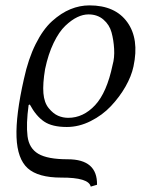

<svg xmlns="http://www.w3.org/2000/svg" viewBox="-20 -462 526 717"><path d="M478.5 -213.9Q470.7 -177.2 448.5 -138.4Q426.3 -99.6 394.3 -65.7Q362.3 -31.7 318.6 -9.8Q274.9 12.2 229.5 12.2Q174.8 12.2 144.8 -8.1Q114.7 -28.3 91.3 -71.8L86.9 -69.8Q77.1 1.5 82.8 46.6Q88.4 91.8 123 112.3Q157.7 132.8 232.9 132.8Q344.2 132.8 342.3 228L318.8 234.9Q311.5 200.7 208.5 201.2Q122.6 201.2 83.7 166.5Q44.9 131.8 41.7 50Q38.6 -31.7 69.3 -167Q85.4 -241.7 113 -297.1Q140.6 -352.5 174.6 -383.1Q208.5 -413.6 243.2 -427.7Q277.8 -441.9 314 -441.9Q410.2 -441.9 455.3 -379.2Q500.5 -316.4 478.5 -213.9ZM234.9 -22Q291 -22 335 -69.1Q378.9 -116.2 400.4 -219.2Q408.2 -246.6 406.2 -279.5Q404.3 -312.5 396.5 -341.1Q388.7 -369.6 366.2 -388.9Q343.8 -408.2 310.5 -408.2Q290 -408.2 268.6 -397.9Q247.1 -387.7 223.9 -365.7Q200.7 -343.8 180.4 -302Q160.2 -260.3 148.4 -204.1Q139.2 -149.4 142.1 -114Q145 -78.6 161.9 -58.1Q178.7 -37.6 196.8 -29.8Q214.8 -22 234.9 -22Z"/></svg>

Font: Linux Biolinum
Style: Italic
Weight: 400
Italic angle: -12°
Designer: Philipp H. Poll
Foundry: Philipp H. Poll
Version: Version 1.1.3 ; ttfautohint (v0.9)